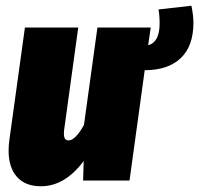

<svg xmlns="http://www.w3.org/2000/svg" viewBox="-20 -630 695 670"><path d="M485 -385 432 0H270L272 -68Q206 20 123 20Q68 20 39 -13Q10 -46 10 -104Q10 -123 13 -144L67 -534H253L204 -178Q203 -172 203 -163Q203 -140 219 -140Q243 -140 273 -194L320 -534H506L497 -472Q537 -483 537 -548Q537 -578 533 -597L648 -610Q655 -575 655 -551Q655 -469 610.5 -427Q566 -385 485 -385Z"/></svg>

Font: Fira Sans Condensed Black
Style: Italic
Weight: 900
Width: 3
Italic angle: -8°
Designer: Carrois Corporate & Edenspiekermann AG
Foundry: Carrois Corporate GbR & Edenspiekermann AG
Version: Version 4.203